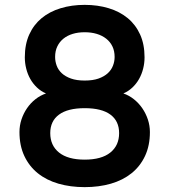

<svg xmlns="http://www.w3.org/2000/svg" viewBox="-20 -754 696 789"><path d="M328 -734Q381.5 -734 426.8 -720.2Q472 -706.5 504.8 -679.5Q537.5 -652.5 555.8 -612.2Q574 -572 574 -518.5Q574 -494.5 568.2 -471.8Q562.5 -449 551.5 -429.5Q540.5 -410 524.2 -394.5Q508 -379 487 -370Q510.5 -362 530.5 -346Q550.5 -330 565 -308.8Q579.5 -287.5 587.8 -262.5Q596 -237.5 596 -211.5Q596 -155.5 576 -113Q556 -70.5 520.5 -42Q485 -13.5 435.8 0.8Q386.5 15 328 15Q269.5 15 220.2 0.8Q171 -13.5 135.5 -42Q100 -70.5 80 -113Q60 -155.5 60 -211.5Q60 -238 68.2 -263Q76.5 -288 91 -309.2Q105.5 -330.5 125.5 -346.2Q145.5 -362 169 -370Q148 -379 131.8 -394.5Q115.5 -410 104.5 -429.5Q93.5 -449 87.8 -471.8Q82 -494.5 82 -518.5Q82 -572 100.2 -612.2Q118.5 -652.5 151.2 -679.5Q184 -706.5 229.2 -720.2Q274.5 -734 328 -734ZM328 -423Q361.5 -423 384.8 -431.2Q408 -439.5 422.8 -453Q437.5 -466.5 444.2 -484Q451 -501.5 451 -520Q451 -544.5 442 -563.2Q433 -582 416.5 -595Q400 -608 377.5 -614.8Q355 -621.5 328 -621.5Q301 -621.5 278.8 -614.8Q256.5 -608 240.5 -595Q224.5 -582 215.5 -563.2Q206.5 -544.5 206.5 -520Q206.5 -501.5 213 -484Q219.5 -466.5 234 -453Q248.5 -439.5 271.8 -431.2Q295 -423 328 -423ZM328 -309.5Q258.5 -309.5 222.5 -283Q186.5 -256.5 186.5 -207Q186.5 -156 222.8 -127Q259 -98 328 -98Q397 -98 433.2 -127Q469.5 -156 469.5 -207Q469.5 -256.5 433.8 -283Q398 -309.5 328 -309.5Z"/></svg>

Font: Vela Sans Bd
Style: Bold
Weight: 700
Designer: Principal design: Mikhail Sharanda - project Manrope.
Design modification: Ravid Balaliev
Foundry: Mikhail Sharanda
Version: Version 1.001